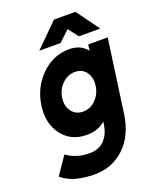

<svg xmlns="http://www.w3.org/2000/svg" viewBox="-165 -793 887 1101"><g transform="rotate(-20 278.5 -243.0)"><path d="M162 -561H292L357 -622L404 -561H534L433 -700H302ZM312 -377Q357 -377 380 -344Q404 -310 397 -262Q391 -214 357 -180Q325 -147 280 -147Q235 -147 211 -180Q186 -214 193 -262Q199 -310 234 -344Q267 -377 312 -377ZM324 -511Q228 -511 154 -439Q81 -367 66 -262Q51 -157 104 -86Q158 -14 254 -14Q318 -14 361 -48Q363 -50 364.5 -52Q366 -54 368 -56L366 -39Q357 22 323 56Q290 90 232 90Q152 90 94 47L20 155Q85 214 221 214Q328 214 403 142Q478 70 495 -55L557 -499H438L433 -461Q432 -464 429.5 -466.5Q427 -469 425 -471Q389 -511 324 -511Z"/></g></svg>

Font: Unageo
Style: Bold-Italic
Weight: 700
Designer: Richard Sepsi
Foundry: Richard Sepsi
Version: Version 2.000